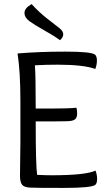

<svg xmlns="http://www.w3.org/2000/svg" viewBox="-20 -919 526 941"><path d="M135 -899Q172 -858 213 -826.5Q254 -795 272 -780.5Q290 -766 290 -751Q290 -736 274 -722Q246 -743 197.5 -770Q149 -797 124.5 -815Q100 -833 100 -856Q100 -879 135 -899ZM78 -57 80 -224V-424Q80 -567 66 -657Q173 -666 300.5 -666Q428 -666 446 -651Q455 -643 455 -622Q455 -601 447 -581Q390 -602 261 -602Q208 -602 151 -599Q155 -555 155 -387H234Q318 -387 354 -391Q358 -383 358 -362.5Q358 -342 347.5 -334Q337 -326 312.5 -325Q288 -324 243 -324H155Q155 -106 162 -62Q206 -60 233 -60Q401 -60 448 -83Q456 -63 456 -42Q456 -21 447 -13Q429 2 293 2Q157 2 127.5 0.5Q98 -1 88 -14Q78 -27 78 -57Z"/></svg>

Font: Overlock Mod
Style: Regular
Weight: 400
Designer: Dario Muhafara
Foundry: Dario Manuel Muhafara
Version: Version 1.001